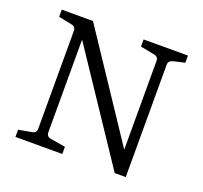

<svg xmlns="http://www.w3.org/2000/svg" viewBox="-103 -687 851 805"><g transform="rotate(20 322.0 -284.0)"><path d="M534.2 -501V0H484.9L165 -479V-65.9Q165 -45.9 185.1 -43L251 -32.2V0H42V-32.2L101.1 -43Q120.1 -45.9 120.1 -65.9V-501Q120.1 -521 101.1 -523.9L42 -536.1V-567.9H181.2L488.8 -106V-501Q488.8 -521 469.2 -523.9L407.2 -536.1V-567.9H605V-536.1L553.2 -523.9Q534.2 -519 534.2 -501Z"/></g></svg>

Font: Yrsa-Light
Style: Regular
Weight: 300
Designer: Anna Giedrys (Yrsa+Rasa design), David Brezina (Yrsa art-direction, Rasa art-direction, design)
Foundry: Rosetta Type Foundry
Version: Version 1.001;PS 1.1;hotconv 1.0.88;makeotf.lib2.5.647800